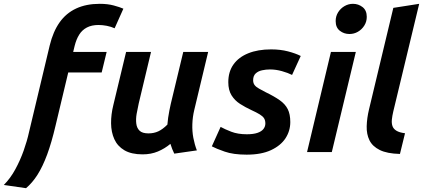

<svg xmlns="http://www.w3.org/2000/svg" viewBox="-107 -796 2214 1005"><path d="M29.2 189 -87 172.2Q-52.2 137.2 -26.8 90.2Q-1.2 43.2 16.8 -7.5Q34.8 -58.2 45 -104.8L153.2 -558.2Q170.8 -630.5 204.9 -678.8Q239 -727 291.6 -751.5Q344.2 -776 415.2 -776Q457 -776 489 -767.2Q521 -758.5 538.8 -750.5L493 -648Q474.2 -656.5 451.9 -660.9Q429.5 -665.2 408.5 -665.2Q373 -665.2 348 -652.2Q323 -639.2 307.8 -615Q292.5 -590.8 283.8 -556.2L276 -524H451.2L425.2 -416.8H250.2L183.8 -138.5Q163.2 -50.5 139.8 13Q116.2 76.5 89.1 119Q62 161.5 29.2 189Z M639.5 12Q580.5 12 544.2 -9.4Q508 -30.8 491.4 -67.6Q474.8 -104.5 474.4 -150.8Q474 -197 486.2 -246L553 -524H683.5L619 -254Q612.8 -227 608.1 -199.6Q603.5 -172.2 606.4 -148.9Q609.2 -125.5 623.8 -111.6Q638.2 -97.8 670 -97.8Q698.5 -97.8 721.8 -108.6Q745 -119.5 769.2 -143.8Q770.8 -161 773.1 -179.5Q775.5 -198 779.5 -217Q783.5 -236 786.8 -251.8L852.2 -524H982.5L909.8 -220.2Q901 -183.2 899.8 -146.1Q898.5 -109 905 -74.5Q911.5 -40 923.5 -8.8L805.2 8.2Q799.2 -3.8 794.4 -16.1Q789.5 -28.5 785 -43Q755.5 -18.2 719.5 -3.1Q683.5 12 639.5 12Z M1184.2 13.5Q1114.2 13.5 1069 -2.4Q1023.8 -18.2 1001.8 -30L1047.8 -131.8Q1069.2 -119.8 1103.5 -106.5Q1137.8 -93.2 1185 -93.2Q1219 -93.2 1240.5 -100.5Q1262 -107.8 1272 -120.8Q1282 -133.8 1282 -149.5Q1282 -166.2 1275.1 -177Q1268.2 -187.8 1252 -197.6Q1235.8 -207.5 1208.8 -219.8Q1177.2 -234.5 1149.6 -252.1Q1122 -269.8 1105 -297Q1088 -324.2 1088 -365.8Q1088 -420.5 1115.1 -458.6Q1142.2 -496.8 1192.6 -517.1Q1243 -537.5 1312.2 -537.5Q1360.8 -537.5 1400.8 -527Q1440.8 -516.5 1467.2 -503L1421.8 -403.8Q1400.8 -414.5 1369.1 -423.5Q1337.5 -432.5 1306.2 -432.5Q1285.2 -432.5 1264.9 -428.1Q1244.5 -423.8 1231.2 -411.4Q1218 -399 1218 -376Q1218 -360.5 1226.1 -350.2Q1234.2 -340 1249.1 -332Q1264 -324 1282.8 -313.8Q1329 -291.5 1357.5 -271.2Q1386 -251 1399.2 -224.6Q1412.5 -198.2 1412.5 -157.2Q1412.5 -110.8 1387.4 -72.2Q1362.2 -33.8 1311.5 -10.1Q1260.8 13.5 1184.2 13.5Z M1500.2 0 1625.2 -524H1755.5L1629.8 0ZM1722 -618Q1693.5 -618 1671.8 -635Q1650 -652 1650 -685.8Q1650 -711.2 1662.9 -731.8Q1675.8 -752.2 1696.4 -764.1Q1717 -776 1740.5 -776Q1768.8 -776 1790.8 -758.9Q1812.8 -741.8 1812.8 -707.8Q1812.8 -682.5 1799.8 -662Q1786.8 -641.5 1766.5 -629.8Q1746.2 -618 1722 -618Z M1986.5 9.8Q1919.2 8.2 1880.9 -10.8Q1842.5 -29.8 1826.9 -61.8Q1811.2 -93.8 1812.4 -135.5Q1813.5 -177.2 1824.5 -223.2L1951.8 -754.8L2087.2 -776L1951.5 -212.2Q1946.2 -189.5 1944.2 -170.4Q1942.2 -151.2 1947.2 -136.4Q1952.2 -121.5 1967.8 -111.9Q1983.2 -102.2 2013 -98.5Z"/></svg>

Font: Ubuntu Sans
Style: Italic
Weight: 400
Italic angle: -13.5°
Designer: Dalton Maag Ltd
Foundry: Dalton Maag Ltd
Version: Version 1.006